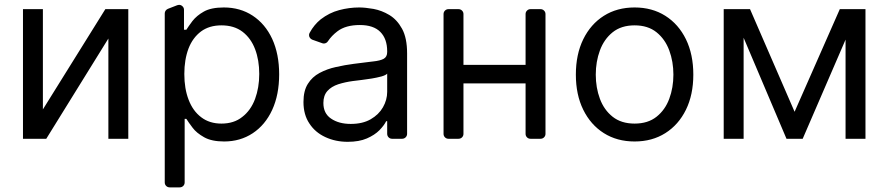

<svg xmlns="http://www.w3.org/2000/svg" viewBox="-20 -584 3739 808"><path d="M160.5 -123.6 423.3 -545.5H519.9V0H436.1V-421.9L174.7 0H76.7V-545.5H160.5Z M673.3 183.6V-527.3Q673.3 -534.1 677 -539.2Q680.8 -544.4 686.8 -546.9L725.9 -562.1Q730.8 -563.6 733.3 -563.6Q741.8 -563.6 748 -557.5Q754.3 -551.5 754.3 -542.6V-458.8H764.2Q772.4 -471.9 789.8 -495.4Q807.9 -518.5 837.7 -535.2Q868.3 -552.6 921.9 -552.6Q990.8 -552.6 1043.3 -518.1Q1096.2 -483.3 1125.4 -420.5Q1154.8 -356.5 1154.8 -271.3Q1154.8 -185.4 1125.4 -121.4Q1096.2 -58.2 1043.7 -23.4Q991.1 11.4 923.3 11.4Q870.7 11.4 839.1 -6.4Q806.8 -24.5 790.5 -46.5Q772.7 -70 764.2 -83.8H757.1V183.6Q757.1 192.5 751.1 198.5Q745 204.5 736.2 204.5H694.2Q685.4 204.5 679.3 198.5Q673.3 192.5 673.3 183.6ZM773.8 -164.1Q791.9 -116.8 826.7 -90.6Q861.5 -63.9 911.9 -63.9Q964.8 -63.9 999.6 -92Q1035.2 -119.3 1053.3 -167.3Q1071 -215.2 1071 -272.7Q1071 -331 1053.6 -376.8Q1036.2 -422.9 1000.7 -450.3Q965.2 -477.3 911.9 -477.3Q860.8 -477.3 826 -451.7Q790.8 -425.1 773.4 -380Q755.7 -333.1 755.7 -272.7Q755.7 -210.9 773.8 -164.1Z M1349.1 -7.1Q1306.1 -27 1282 -64.3Q1257.1 -101.2 1257.1 -154.8Q1257.1 -202.1 1275.6 -231.2Q1293.7 -260.3 1324.9 -277Q1356.9 -294 1393.1 -301.8Q1432.2 -310.7 1468.8 -315.3L1539.8 -324.2L1549.4 -325.3Q1580.3 -328.5 1594.8 -336.6Q1609.4 -344.8 1609.4 -365.1V-367.9Q1609.4 -420.5 1580.6 -449.6Q1551.8 -478.7 1494.3 -478.7Q1434.7 -478.7 1400.2 -452.4Q1375.4 -433.6 1360.1 -410.5Q1357.2 -405.9 1352.6 -403.4Q1348 -400.9 1343 -400.9Q1338.8 -400.9 1335.6 -402.3L1294.4 -416.9Q1288 -419.4 1284.3 -424.7Q1280.5 -430 1280.5 -436.4Q1280.5 -441.4 1283.4 -446.4Q1301.5 -479.8 1329.5 -502.5Q1365.8 -530.5 1407.7 -541.5Q1449.6 -552.6 1491.5 -552.6Q1516.7 -552.6 1551.8 -546.5Q1586.3 -540.1 1618.3 -521Q1650.9 -501.4 1671.9 -463.1Q1693.2 -424.4 1693.2 -359.4V-21Q1693.2 -12.1 1687 -6Q1680.8 0 1672.2 0H1630Q1621.4 0 1615.4 -6Q1609.4 -12.1 1609.4 -21V-73.9H1605.1Q1596.6 -56.5 1576.7 -35.9Q1556.5 -15.6 1523.8 -1.4Q1491.1 12.8 1443.2 12.8Q1391.7 12.8 1349.1 -7.1ZM1373.2 -84.9Q1405.9 -62.5 1456 -62.5Q1506 -62.5 1539.8 -82Q1574.2 -101.9 1591.6 -132.5Q1609.4 -163.7 1609.4 -197.4V-274.1Q1604 -267.8 1585.9 -262.4Q1563.9 -256.7 1544.7 -253.6Q1523.1 -250.4 1517 -249.6L1499.6 -247.2L1473.7 -244L1464.5 -242.9Q1432.5 -238.6 1403.4 -229.4Q1374.6 -219.8 1358 -201.3Q1340.9 -182.2 1340.9 -150.6Q1340.9 -106.5 1373.2 -84.9Z M2212.4 -545.5H2254.6Q2263.5 -545.5 2269.5 -539.4Q2275.6 -533.4 2275.6 -524.9V-20.6Q2275.6 -12.1 2269.5 -6Q2263.5 0 2254.6 0H2212.4Q2203.8 0 2197.8 -6Q2191.8 -12.1 2191.8 -20.6V-233H1930.4V-20.6Q1930.4 -12.1 1924.4 -6Q1918.3 0 1909.4 0H1867.2Q1858.7 0 1852.6 -6Q1846.6 -12.1 1846.6 -20.6V-524.9Q1846.6 -533.4 1852.6 -539.4Q1858.7 -545.5 1867.2 -545.5H1909.4Q1918.3 -545.5 1924.4 -539.4Q1930.4 -533.4 1930.4 -524.9V-311.1H2191.8V-524.9Q2191.8 -533.4 2197.8 -539.4Q2203.8 -545.5 2212.4 -545.5Z M2403.4 -269.9Q2403.4 -355.1 2434.5 -418.7Q2465.6 -482.2 2521.1 -517.4Q2576.7 -552.6 2650.6 -552.6Q2724.4 -552.6 2780 -517.4Q2835.6 -482.2 2866.7 -418.7Q2897.7 -355.1 2897.7 -269.9Q2897.7 -185.4 2866.7 -122.2Q2835.6 -58.9 2780 -23.8Q2724.4 11.4 2650.6 11.4Q2576.7 11.4 2521.1 -23.8Q2465.6 -58.9 2434.5 -122.2Q2403.4 -185.4 2403.4 -269.9ZM2813.9 -269.9Q2813.9 -324.6 2796.5 -371.8Q2779.1 -419 2742.9 -448.2Q2706.7 -477.3 2650.6 -477.3Q2594.5 -477.3 2558.2 -448.2Q2522 -419 2504.6 -371.8Q2487.2 -324.6 2487.2 -269.9Q2487.2 -215.2 2504.6 -168.3Q2522 -121.4 2558.2 -92.7Q2594.5 -63.9 2650.6 -63.9Q2706.7 -63.9 2742.9 -92.7Q2779.1 -121.4 2796.5 -168.3Q2813.9 -215.2 2813.9 -269.9Z M3323.9 -113.6 3514.2 -545.5H3622.2V0H3538.4V-417.3L3358 0H3289.8L3109.4 -425.1V0H3025.6V-545.5H3136.4Z"/></svg>

Font: DeltaSans
Style: Regular
Weight: 400
Designer: Rasmus Andersson
Foundry: rsms
Version: Version 3.012